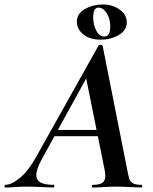

<svg xmlns="http://www.w3.org/2000/svg" viewBox="-58 -837 683 857"><path d="M-34 -12Q-6 -12 32 -44Q70 -76 103 -136L382 -634Q384 -637 390 -637Q393 -637 396 -636Q399 -635 400 -633L509 -84Q515 -51 519.5 -38Q524 -25 536 -18.5Q548 -12 573 -12Q577 -12 577 -6Q577 0 573 0Q557 0 523 -2Q485 -4 462 -4Q440 -4 404 -2Q372 0 356 0Q352 0 352 -6Q352 -12 356 -12Q386 -12 399 -21Q412 -30 412 -52Q412 -68 408 -84L323 -505L379 -582L130 -129Q104 -82 104 -56Q104 -33 123 -22.5Q142 -12 181 -12Q185 -12 184.5 -6Q184 0 180 0Q167 0 129 -2Q83 -4 58 -4Q37 -4 9 -2Q-19 0 -34 0Q-38 0 -38 -6Q-38 -12 -34 -12ZM186 -257H405L407 -229H171ZM285 -740Q285 -776 321 -796.5Q357 -817 401 -817Q445 -817 476.5 -794Q508 -771 508 -737Q508 -702 472.5 -681Q437 -660 392 -660Q343 -660 314 -683.5Q285 -707 285 -740ZM434 -720Q434 -753 418.5 -778Q403 -803 381 -803Q358 -803 358 -759Q358 -727 371.5 -700.5Q385 -674 407 -674Q421 -674 427.5 -685Q434 -696 434 -720Z"/></svg>

Font: Cormorant Garamond
Style: Bold Italic
Weight: 700
Italic angle: -10°
Designer: Christian Thalmann (Catharsis Fonts)
Foundry: Catharsis Fonts
Version: Version 4.000